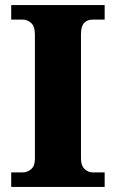

<svg xmlns="http://www.w3.org/2000/svg" viewBox="-20 -734 455 754"><path d="M24 0V-57H70Q87 -57 102 -69.5Q117 -82 117 -109V-600Q117 -631 102 -644Q87 -657 70 -657H24V-714H391V-657H344Q323 -657 310.5 -644Q298 -631 298 -599V-111Q298 -84 312 -70.5Q326 -57 344 -57H391V0Z"/></svg>

Font: Noto Serif Sinhala ExtraBold
Style: Regular
Weight: 800
Designer: Jelle Bosma - Monotype Design Team
Foundry: Monotype Imaging Inc.
Version: Version 2.007; ttfautohint (v1.8.4.7-5d5b)